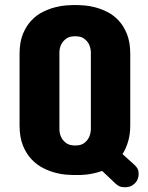

<svg xmlns="http://www.w3.org/2000/svg" viewBox="-20 -708 604 781"><path d="M59.6 -489.3Q59.6 -536.6 73.2 -569.8Q86.9 -603 108.2 -625.2Q129.4 -647.5 155 -659.9Q180.7 -672.4 204.8 -678.5Q229 -684.6 248.5 -686Q268.1 -687.5 277.3 -687.5H293.9Q303.2 -687.5 322.5 -686Q341.8 -684.6 366 -678.5Q390.1 -672.4 415.5 -659.9Q440.9 -647.5 461.9 -625.2Q482.9 -603 496.3 -569.8Q509.8 -536.6 509.8 -489.3V-198.2Q509.8 -161.6 501.2 -132.8Q492.7 -104 478.5 -81.1L527.3 -37.1Q534.2 -30.3 539.1 -22.7Q543.9 -15.1 543.9 2Q543.9 9.3 540.5 19.3Q537.1 29.3 527.3 39.1Q517.6 47.9 508.1 50.8Q498.5 53.7 490.2 53.7Q473.1 53.7 464.4 49.1Q455.6 44.4 450.2 39.1L395.5 -12.7Q377 -6.3 361.1 -2.9Q345.2 0.5 332.3 2Q319.3 3.4 309.6 3.7Q299.8 3.9 293.9 3.9H277.3Q268.1 3.9 248.5 2.4Q229 1 204.8 -5.4Q180.7 -11.7 155 -24.7Q129.4 -37.6 108.2 -60.1Q86.9 -82.5 73.2 -116.2Q59.6 -149.9 59.6 -198.2ZM221.7 -179.7Q222.7 -161.6 230 -147.9Q236.3 -135.7 249.3 -126Q262.2 -116.2 286.1 -116.2Q309.6 -116.2 322.3 -126Q335 -135.7 341.3 -147.9Q348.1 -161.6 349.6 -179.7V-498Q348.1 -515.6 341.3 -529.3Q335 -541 322.3 -550.8Q309.6 -560.5 286.1 -560.5Q262.2 -560.5 249.3 -550.8Q236.3 -541 230 -529.3Q222.7 -515.6 221.7 -498Z"/></svg>

Font: Concert One
Style: Regular
Weight: 400
Version: Version 1.003